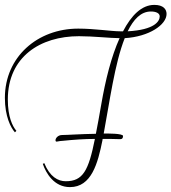

<svg xmlns="http://www.w3.org/2000/svg" viewBox="-20 -736 701 785"><path d="M409 -190H404C428 -318 449 -477 490 -580C590 -586 661 -635 661 -679C661 -698 648 -716 611 -716C559 -716 517 -673 483 -608H471C435 -608 367 -619 300 -619C133 -619 0 -503 0 -336C0 -260 24 -214 41 -195L47 -201C31 -220 12 -258 12 -329C12 -504 145 -588 303 -588C362 -588 431 -580 469 -580C435 -505 411 -408 394 -309C386 -263 379 -224 372 -189C308 -188 255 -184 234 -184C217 -184 207 -171 207 -163C207 -159 208 -157 212 -157C214 -157 226 -160 234 -160C283 -165 325 -168 368 -168C342 -38 319 5 249 5C217 5 184 -13 161 -69L155 -66C168 -28 201 29 266 29C354 29 380 -68 399 -163C399 -165 399 -166 400 -168C423 -168 446 -168 472 -167C480 -167 483 -172 483 -180C483 -191 416 -190 409 -190ZM597 -689C618 -689 633 -682 633 -669C633 -649 612 -614 502 -608C526 -657 556 -689 597 -689Z"/></svg>

Font: Stalemate
Style: Regular
Weight: 400
Designer: Astigmatic (AOETI)
Foundry: Astigmatic (AOETI)
Version: Version 001.000